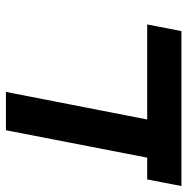

<svg xmlns="http://www.w3.org/2000/svg" viewBox="-12 -634 646 663"><g transform="rotate(90 311.5 -303.0)"><path d="M430.2 0H297.9L393.1 -487.8H64.9L87.9 -606H623L600.1 -487.8H524.9Z"/></g></svg>

Font: Liberation Sans
Style: Bold Italic
Weight: 700
Italic angle: -12°
Designer: Steve Matteson
Foundry: Ascender Corporation
Version: Version 2.1.5